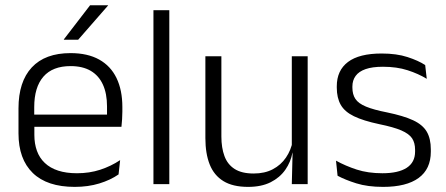

<svg xmlns="http://www.w3.org/2000/svg" viewBox="-20 -702 1699 732"><path d="M265 10.5Q159.5 10.5 105 -42.5Q50.5 -95.5 50.5 -193.5V-288.5Q50.5 -390.5 101.2 -445Q152 -499.5 249 -499.5Q314 -499.5 358 -475Q402 -450.5 424.2 -404.5Q446.5 -358.5 446.5 -294V-276.5Q446.5 -262 445.5 -247.5Q444.5 -233 443 -218.5H387Q388 -240.5 388 -260.2Q388 -280 388 -296.5Q388 -345.5 372.2 -379.8Q356.5 -414 325.8 -432Q295 -450 249 -450Q180.5 -450 145.5 -409.8Q110.5 -369.5 110.5 -293.5V-246L111 -238V-187.5Q111 -154 120.8 -127Q130.5 -100 150.8 -80.8Q171 -61.5 201.8 -51.5Q232.5 -41.5 273.5 -41.5Q321 -41.5 361.8 -54.8Q402.5 -68 438 -91.5L432 -37Q401 -15.5 358.5 -2.5Q316 10.5 265 10.5ZM82 -218.5V-265H429.5V-218.5ZM323.5 -682H392V-681L278 -550.5H223.5V-552Z M565 0V-663H625.5V0Z M824 -487.5V-181.5Q824 -138.5 835.8 -106.8Q847.5 -75 874.5 -57.8Q901.5 -40.5 947 -40.5Q989.5 -40.5 1020.2 -56.8Q1051 -73 1070.2 -101.2Q1089.5 -129.5 1096 -164.5L1108.5 -120H1095Q1088.5 -84.5 1067.8 -54.8Q1047 -25 1011.8 -7.2Q976.5 10.5 926 10.5Q867.5 10.5 831.8 -11.5Q796 -33.5 779.5 -75Q763 -116.5 763 -175.5V-487.5ZM1153 -487.5V0H1092.5L1095.5 -120.5L1092.5 -123.5V-487.5Z M1440.5 10.5Q1381.5 10.5 1338.5 -3Q1295.5 -16.5 1267 -32L1261 -89.5Q1297 -69.5 1340 -55.5Q1383 -41.5 1438 -41.5Q1498.5 -41.5 1530.5 -62.2Q1562.5 -83 1562.5 -124V-131Q1562.5 -157.5 1551 -174.8Q1539.5 -192 1510 -204.8Q1480.5 -217.5 1426.5 -228.5Q1365 -241.5 1329.5 -258.8Q1294 -276 1279 -302.5Q1264 -329 1264 -368V-373Q1264 -433.5 1306.8 -465.8Q1349.5 -498 1435 -498Q1492 -498 1533.5 -484.5Q1575 -471 1601 -454L1607 -401.5Q1575 -421 1534 -434.2Q1493 -447.5 1440 -447.5Q1399.5 -447.5 1373.8 -438.5Q1348 -429.5 1335.8 -412.5Q1323.5 -395.5 1323.5 -372.5V-368Q1323.5 -342 1335 -324.8Q1346.5 -307.5 1375.5 -295.5Q1404.5 -283.5 1455.5 -273.5Q1518.5 -260.5 1555 -243.5Q1591.5 -226.5 1607 -200Q1622.5 -173.5 1622.5 -132.5V-123.5Q1622.5 -57.5 1576 -23.5Q1529.5 10.5 1440.5 10.5Z"/></svg>

Font: Anek Odia Light
Style: Regular
Weight: 300
Designer: Yesha Goshar & Mahesh Sahu (Odia), Yesha Goshar (Latin)
Foundry: Ek Type
Version: Version 1.003